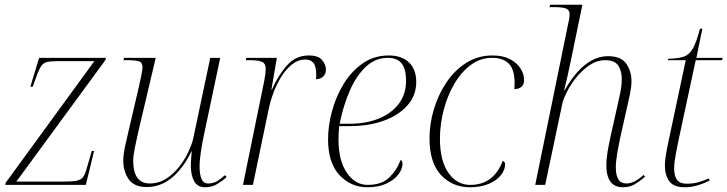

<svg xmlns="http://www.w3.org/2000/svg" viewBox="-20 -780 3069 810"><path d="M2 0 4 -9 378 -522H222Q194 -522 179 -518.5Q164 -515 155.5 -503.5Q147 -492 138 -469L118 -414H108L145 -536H427L425 -527L49 -14H254Q288 -14 305 -18Q322 -22 330 -32.5Q338 -43 344 -63L367 -143H377L342 0Z M846 10Q813 10 799 -15.5Q785 -41 785 -83Q785 -92 786 -106.5Q787 -121 789 -142H788Q753 -70 705.5 -30.5Q658 9 599 9Q545 9 522.5 -24.5Q500 -58 500 -102Q500 -127 507.5 -162Q515 -197 522 -226L566 -414Q571 -436 576 -460.5Q581 -485 581 -496Q581 -516 567.5 -521Q554 -526 520 -526H501L503 -536H637L565 -231Q558 -200 550 -162Q542 -124 542 -103Q542 -6 611 -6Q650 -6 681.5 -26.5Q713 -47 737 -78Q761 -109 775.5 -141Q790 -173 795 -195L867 -536H909L839 -204Q833 -176 827.5 -140Q822 -104 822 -76Q822 -45 830 -25.5Q838 -6 858 -6Q880 -6 896.5 -16Q913 -26 929 -41L936 -33Q920 -18 897 -4Q874 10 846 10Z M1095 -440Q1101 -471 1101 -488Q1101 -513 1084.5 -519.5Q1068 -526 1035 -526H1017L1019 -536H1148L1125 -402H1127Q1154 -463 1191 -504.5Q1228 -546 1283 -546Q1323 -546 1339 -526.5Q1355 -507 1355 -486Q1355 -468 1343.5 -457Q1332 -446 1313 -446Q1314 -451 1314 -456Q1314 -461 1314 -466Q1314 -501 1302 -515Q1290 -529 1268 -529Q1239 -529 1213.5 -509.5Q1188 -490 1168 -458.5Q1148 -427 1134.5 -391Q1121 -355 1114 -322L1047 0H1005Z M1530 10Q1460 10 1412 -41.5Q1364 -93 1364 -192Q1364 -249 1380.5 -310.5Q1397 -372 1429.5 -425.5Q1462 -479 1510 -512.5Q1558 -546 1620 -546Q1675 -546 1705.5 -516.5Q1736 -487 1736 -434Q1736 -377 1698.5 -335Q1661 -293 1598 -270.5Q1535 -248 1457 -248H1411Q1410 -241 1409 -222Q1408 -203 1408 -191Q1408 -103 1443 -51.5Q1478 0 1531 0Q1590 0 1622 -31Q1654 -62 1670 -105Q1678 -101 1678 -89Q1678 -67 1660.5 -44Q1643 -21 1610 -5.5Q1577 10 1530 10ZM1455 -258Q1525 -258 1578.5 -280Q1632 -302 1662.5 -342.5Q1693 -383 1693 -438Q1693 -490 1674 -513Q1655 -536 1616 -536Q1563 -536 1523 -498Q1483 -460 1455.5 -397Q1428 -334 1413 -258Z M1962 10Q1889 10 1840.5 -41.5Q1792 -93 1792 -197Q1792 -257 1810 -318Q1828 -379 1862.5 -431Q1897 -483 1946.5 -514.5Q1996 -546 2058 -546Q2102 -546 2131.5 -530.5Q2161 -515 2176 -491Q2191 -467 2191 -442Q2191 -423 2179.5 -413.5Q2168 -404 2150 -404Q2150 -409 2150.5 -415.5Q2151 -422 2151 -429Q2151 -487 2126.5 -511.5Q2102 -536 2056 -536Q2006 -536 1965.5 -505.5Q1925 -475 1896 -425Q1867 -375 1851.5 -314.5Q1836 -254 1836 -195Q1836 -101 1872 -50.5Q1908 0 1963 0Q2016 0 2050 -27.5Q2084 -55 2101 -102Q2105 -100 2108 -96Q2111 -92 2111 -87Q2111 -64 2093.5 -41.5Q2076 -19 2042.5 -4.5Q2009 10 1962 10Z M2608 10Q2538 10 2538 -84Q2538 -108 2543 -138.5Q2548 -169 2556 -205L2583 -326Q2590 -355 2596.5 -387Q2603 -419 2603 -447Q2603 -480 2588.5 -503Q2574 -526 2533 -526Q2498 -526 2467 -505Q2436 -484 2411.5 -453.5Q2387 -423 2372 -393Q2357 -363 2353 -346L2280 0H2238L2378 -685Q2381 -696 2382 -705Q2383 -714 2383 -720Q2383 -738 2368 -744Q2353 -750 2317 -750H2298L2301 -760H2437L2388 -523Q2382 -493 2374 -458Q2366 -423 2360 -399H2362Q2444 -543 2545 -543Q2600 -543 2622 -511.5Q2644 -480 2644 -437Q2644 -414 2638 -384.5Q2632 -355 2626 -330L2597 -201Q2589 -163 2583.5 -130.5Q2578 -98 2578 -73Q2578 -41 2588.5 -23.5Q2599 -6 2624 -6Q2656 -6 2695 -42L2702 -35Q2680 -16 2658.5 -3Q2637 10 2608 10Z M2869 10Q2822 10 2803.5 -15.5Q2785 -41 2785 -82Q2785 -97 2788.5 -121.5Q2792 -146 2802 -192L2873 -526H2797L2799 -532Q2839 -533 2863 -540.5Q2887 -548 2902.5 -574.5Q2918 -601 2933 -659H2943L2918 -536H3029L3026 -526H2915L2841 -181Q2831 -132 2827.5 -108.5Q2824 -85 2824 -70Q2824 -38 2836 -21.5Q2848 -5 2877 -5Q2904 -5 2925.5 -11Q2947 -17 2970 -27L2974 -19Q2919 10 2869 10Z"/></svg>

Font: Noto Serif Display ExtraLight
Style: Italic
Weight: 200
Italic angle: -12°
Designer: Monotype Design Team
Foundry: Monotype Imaging Inc.
Version: Version 2.009